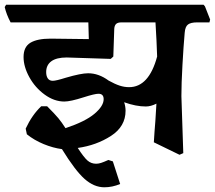

<svg xmlns="http://www.w3.org/2000/svg" viewBox="-44 -603 912 815"><path d="M845 -508H793Q766 -508 754 -499Q742 -490 740 -464Q735 -408 730.5 -327.5Q726 -247 726 -195L734 47L718 54L609 1L612 -45Q615 -75 620 -163Q596 -151 575 -151Q533 -151 483 -169Q489 -151 489 -133Q489 -66 427 -26Q365 14 286 25Q312 65 327.5 78.5Q343 92 364 92Q374 92 385 88.5Q396 85 416 76L435 82L466 178Q433 192 399 192Q355 192 315 156.5Q275 121 219 30Q181 25 141 8.5Q101 -8 70 -33L65 -57Q92 -115 131 -152H156Q189 -119 203.5 -101.5Q218 -84 234 -59Q318 -87 357 -120Q396 -153 396 -182Q396 -205 374 -205Q358 -205 311 -190Q255 -172 229 -172Q186 -172 145.5 -201.5Q105 -231 80.5 -275.5Q56 -320 56 -361Q56 -404 85 -421.5Q114 -439 171 -439L333 -437L331 -508H1Q-17 -542 -24 -573L-18 -583H820L826 -576L848 -520ZM616 -508H472Q456 -508 449 -501.5Q442 -495 441 -481L437 -363L426 -353L239 -359Q196 -359 174 -343Q152 -327 152 -297Q152 -280 159 -270Q166 -260 180 -260Q194 -260 235 -273Q300 -292 330 -292Q375 -292 417 -261Q444 -246 464 -239.5Q484 -233 504 -233Q588 -233 623 -363Q621 -428 616 -508Z"/></svg>

Font: Sahitya
Style: Bold
Weight: 700
Designer: Juan Pablo del Peral
Foundry: Juan Pablo del Peral (http://www.huertatipografica.com)
Version: Version 1.001;PS 001.000;hotconv 1.0.70;makeotf.lib2.5.58329